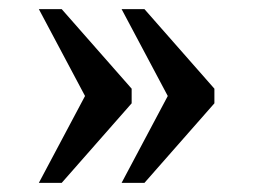

<svg xmlns="http://www.w3.org/2000/svg" viewBox="-20 -480 554 420"><path d="M246 -80 347 -270 246 -460H296L449 -286V-254L296 -80ZM65 -80 166 -270 65 -460H115L268 -286V-254L115 -80Z"/></svg>

Font: Noto Serif Lao
Style: Regular
Weight: 400
Designer: Monotype Design Team
Foundry: Monotype Imaging Inc.
Version: Version 2.003